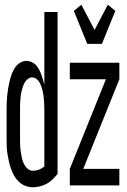

<svg xmlns="http://www.w3.org/2000/svg" viewBox="-20 -786 540 814"><path d="M350 -600 293 -740 325 -766 381 -659 437 -766 469 -740 412 -600ZM119 8Q103 8 87.5 2Q72 -4 60 -15.5Q48 -27 40 -41Q32 -55 26.5 -71Q21 -87 17.5 -102.5Q14 -118 11.5 -134.5Q9 -151 8.5 -167.5Q8 -184 8 -200V-320Q8 -335 8.5 -350.5Q9 -366 10.5 -381Q12 -396 14.5 -411Q17 -426 20.5 -441Q24 -456 29 -470Q34 -484 42.5 -497.5Q51 -511 64.5 -519.5Q78 -528 92 -528Q103 -528 114 -523Q125 -518 132.5 -510Q140 -502 145.5 -491.5Q151 -481 155 -470.5Q159 -460 162 -449Q165 -438 168 -427V-735H224V-49Q214 -36 202.5 -25Q191 -14 178 -7Q165 0 149.5 4Q134 8 119 8ZM276 0V-70L429 -450H276V-520H486V-450L333 -70H486V0ZM119 -62Q132 -62 144.5 -66.5Q157 -71 168 -80V-320Q168 -330 167.5 -340Q167 -350 166.5 -360Q166 -370 164.5 -380Q163 -390 161 -399.5Q159 -409 155.5 -418.5Q152 -428 147.5 -436.5Q143 -445 134.5 -451.5Q126 -458 116 -458Q107 -458 98.5 -451.5Q90 -445 85 -436.5Q80 -428 77 -418.5Q74 -409 71.5 -399.5Q69 -390 68 -380Q67 -370 66 -360Q65 -350 65 -340Q65 -330 65 -320V-200Q65 -190 65 -180Q65 -170 66 -160Q67 -150 68.5 -140Q70 -130 72 -120Q74 -110 77.5 -100.5Q81 -91 86.5 -82.5Q92 -74 100.5 -68Q109 -62 119 -62Z"/></svg>

Font: Moesevka
Style: Regular
Weight: 400
Monospace: yes
Designer: Belleve Invis
Foundry: Belleve Invis
Version: Version 32.5.0; ttfautohint (v1.8.4)